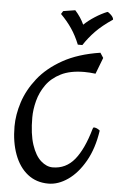

<svg xmlns="http://www.w3.org/2000/svg" viewBox="-61 -936 619 1009"><g transform="rotate(5 248.5 -431.0)"><path d="M233 32Q169 32 123.5 -4Q78 -40 54 -104.5Q30 -169 30 -252Q30 -314 51.5 -380.5Q73 -447 121 -508Q169 -569 249 -614Q329 -659 446 -677L463 -651L430 -565Q414 -567 399.5 -568Q385 -569 371 -569Q297 -569 248 -544.5Q199 -520 171 -480.5Q143 -441 131 -395Q119 -349 119 -307Q119 -220 137.5 -164Q156 -108 186 -81.5Q216 -55 248 -55Q318 -55 363.5 -110.5Q409 -166 440 -275Q442 -283 447 -283Q452 -283 460.5 -280Q469 -277 478 -269Q464 -174 425.5 -106.5Q387 -39 336 -3.5Q285 32 233 32ZM324 -709Q305 -756 280.5 -792Q256 -828 222 -862L232 -878L295 -888Q325 -855 343 -816Q367 -839 399.5 -860Q432 -881 464 -894Q471 -893 484 -880Q497 -867 497 -856Q442 -819 408 -784Q374 -749 348 -709Z"/></g></svg>

Font: Julee
Style: Regular
Weight: 400
Designer: Julian Tunni
Foundry: Julian Tunni
Version: Version 1.002; ttfautohint (v1.8.4.7-5d5b);gftools[0.9.23]